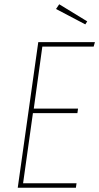

<svg xmlns="http://www.w3.org/2000/svg" viewBox="-20 -878 464 898"><path d="M424 -681 418 -660H178L138 -370H345L342 -349H134L88 -21H338L335 0H63L159 -681ZM257 -858 388 -778 379 -764 242 -836Z"/></svg>

Font: Fira Sans Extra Condensed Thin
Style: Italic
Weight: 250
Width: 3
Italic angle: -8°
Designer: Carrois Corporate & Edenspiekermann AG
Foundry: Carrois Corporate GbR & Edenspiekermann AG
Version: Version 4.203